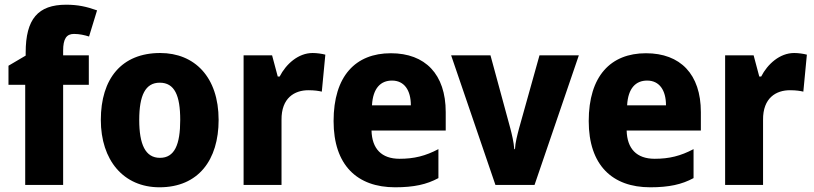

<svg xmlns="http://www.w3.org/2000/svg" viewBox="-20 -785 3456 815"><path d="M357 -425V-550H248V-570C248 -620 262 -641 294 -641C317 -641 339 -636 358 -630L392 -741C347 -757 310 -765 261 -765C141 -765 89 -704 89 -562V-549L16 -506V-425H87V0H248V-425Z M908 -276C908 -458 806 -560 660 -560C496 -560 408 -451 408 -276C408 -105 504 10 657 10C822 10 908 -106 908 -276ZM571 -276C571 -380 597 -434 658 -434C721 -434 745 -380 745 -276C745 -171 721 -115 659 -115C597 -115 571 -172 571 -276Z M1307 -560C1246 -560 1194 -513 1167 -460H1159L1135 -550H1014V0H1175V-276C1174 -370 1231 -402 1289 -402C1316 -402 1333 -399 1346 -396L1361 -553C1346 -557 1325 -560 1307 -560Z M1639 -559C1489 -559 1396 -462 1396 -271C1396 -84 1496 10 1657 10C1737 10 1791 -2 1841 -29V-152C1786 -123 1738 -111 1676 -111C1599 -111 1559 -154 1557 -231H1872V-309C1872 -470 1785 -559 1639 -559ZM1644 -443C1696 -443 1724 -402 1724 -338H1559C1563 -411 1596 -443 1644 -443Z M2083 0H2249L2437 -550H2270L2183 -239C2176 -212 2167 -179 2166 -152H2163C2161 -182 2152 -218 2146 -241L2062 -550H1895Z M2722 -559C2572 -559 2479 -462 2479 -271C2479 -84 2579 10 2740 10C2820 10 2874 -2 2924 -29V-152C2869 -123 2821 -111 2759 -111C2682 -111 2642 -154 2640 -231H2955V-309C2955 -470 2868 -559 2722 -559ZM2727 -443C2779 -443 2807 -402 2807 -338H2642C2646 -411 2679 -443 2727 -443Z M3351 -560C3290 -560 3238 -513 3211 -460H3203L3179 -550H3058V0H3219V-276C3218 -370 3275 -402 3333 -402C3360 -402 3377 -399 3390 -396L3405 -553C3390 -557 3369 -560 3351 -560Z"/></svg>

Font: Noto Sans Georgian SemiCondensed ExtraBold
Style: Regular
Weight: 800
Width: 4
Designer: Monotype Design Team, Akaki Razmadze
Foundry: Google LLC
Version: Version 2.005